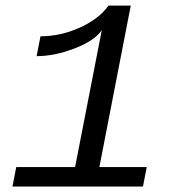

<svg xmlns="http://www.w3.org/2000/svg" viewBox="-20 -679 640 699"><path d="M25.4 0 39.1 -70.8H253.4L350.6 -569.3Q324.7 -530.8 251.7 -502.7Q178.7 -474.6 113.3 -474.6L127.4 -546.9Q200.7 -546.9 270.8 -578.6Q340.8 -610.4 375 -658.7H456.1L341.8 -70.8H514.2L500.5 0Z"/></svg>

Font: Cousine
Style: Italic
Weight: 400
Italic angle: -12°
Monospace: yes
Designer: Steve Matteson
Foundry: Monotype Imaging Inc.
Version: Version 1.21